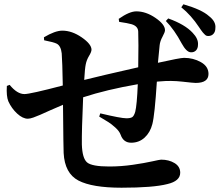

<svg xmlns="http://www.w3.org/2000/svg" viewBox="-20 -842 1040 896"><path d="M754 -744 765 -756Q843 -728 879 -689Q906 -661 904 -634Q904 -616 894.5 -606.5Q885 -597 870 -598Q850 -599 828 -639Q794 -703 754 -744ZM536 -740 534 -754Q584 -789 616 -789Q661 -789 705.5 -758.5Q750 -728 750 -701Q750 -692 738.5 -671Q727 -650 725 -631Q725 -629 717 -549Q820 -572 839 -572Q882 -572 917.5 -552Q953 -532 953 -497Q953 -455 893 -455Q883 -455 830.5 -461Q778 -467 725 -462L712 -461Q702 -305 691 -263Q681 -224 655 -200Q629 -176 592 -176Q556 -176 543 -213Q537 -230 518 -247Q499 -264 486 -272Q473 -280 443 -298L448 -313Q544 -290 570 -290Q588 -290 596.5 -295Q605 -300 611 -320Q619 -351 623 -449Q478 -424 368 -388Q361 -231 362 -168Q364 -103 386.5 -84Q409 -65 490 -65Q545 -65 600 -73Q655 -81 690.5 -89Q726 -97 732 -97Q768 -97 794.5 -81Q821 -65 821 -36Q821 3 761 17Q695 34 547 34Q410 34 346 0.5Q282 -33 277 -128Q276 -138 274 -353Q247 -342 215 -327.5Q183 -313 167 -306Q151 -299 135.5 -293.5Q120 -288 110 -288Q86 -288 60 -312Q34 -336 19 -369Q9 -393 12 -441L25 -446Q60 -403 94 -403Q121 -403 273 -443Q271 -555 268 -593Q264 -628 245 -638Q232 -645 186 -654L185 -668Q237 -699 271 -699Q316 -699 361.5 -667.5Q407 -636 407 -610Q407 -600 395.5 -581Q384 -562 380 -541Q376 -522 373 -469Q444 -487 625 -528Q627 -648 625 -695Q624 -720 594 -729Q577 -734 536 -740ZM826 -808 836 -822Q922 -797 955 -767Q989 -741 985 -710Q985 -694 976 -684Q967 -674 952 -674Q947 -674 943 -675.5Q939 -677 934 -682.5Q929 -688 926.5 -690.5Q924 -693 917.5 -702.5Q911 -712 909 -715Q872 -771 826 -808Z"/></svg>

Font: Swei Spring CJKtc
Style: Bold
Weight: 700
Version: Version 1.021